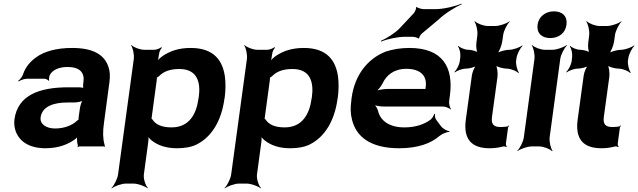

<svg xmlns="http://www.w3.org/2000/svg" viewBox="-20 -800 3486 1049"><path d="M548 -128 578 -352C582 -383 581 -410 573 -433C551 -501 490 -538 374 -538C288 -538 222 -519 179 -488C149 -467 120 -436 107 -397C103 -382 89 -365 79 -358L82 -355C91 -362 114 -370 129 -370H222C230 -370 242 -364 245 -359L249 -361C246 -366 249 -383 252 -390C267 -419 304 -434 349 -434C415 -434 443 -404 436 -353L434 -338C433 -331 434 -318 437 -314L439 -317C436 -321 422 -323 413 -323H353C193 -323 77 -279 59 -148C56 -125 59 -104 65 -85C84 -30 137 10 228 10C299 10 352 -11 391 -40C396 -44 403 -50 405 -54L402 -55C400 -51 401 -43 401 -37C401 -26 402 -16 405 -7C406 -5 405 1 404 3L405 5C406 3 411 0 414 0H546C548 0 551 2 552 3L554 1C553 0 551 -2 551 -4C551 -5 553 -7 553 -7L551 -10C542 -43 541 -80 548 -128ZM202 -159C210 -218 272 -240 348 -240H384C402 -240 431 -246 439 -253L435 -256C427 -249 419 -225 417 -211L410 -162C410 -159 408 -145 410 -143L412 -146C410 -148 400 -141 398 -138C373 -115 331 -98 281 -98C232 -98 197 -122 202 -159Z M848 -500 849 -503C849 -514 857 -533 865 -539L861 -542C854 -536 835 -528 823 -528H768C744 -528 709 -542 698 -554L696 -552C706 -539 714 -502 711 -478L625 153C622 177 603 214 589 227L591 229C606 217 644 203 668 203H709C733 203 772 217 786 229L788 227C775 214 763 177 766 153L790 -24C792 -37 792 -54 788 -62L785 -60C788 -52 801 -38 812 -30C844 -6 887 10 948 10C989 10 1028 3 1055 -11C1137 -52 1190 -141 1206 -259L1208 -270C1213 -310 1213 -347 1209 -380C1197 -469 1149 -538 1022 -538C956 -538 909 -521 870 -495C857 -486 840 -470 836 -461L839 -460C844 -469 847 -487 848 -500ZM917 -104C863 -104 830 -120 813 -147C812 -149 805 -155 804 -154L807 -151C808 -152 810 -165 810 -168L836 -360C836 -363 838 -377 837 -378L834 -375C835 -374 847 -382 849 -384C873 -409 908 -423 960 -423C1059 -423 1077 -349 1066 -270L1064 -259C1053 -180 1016 -104 917 -104Z M1466 -500 1467 -503C1467 -514 1475 -533 1483 -539L1479 -542C1472 -536 1453 -528 1441 -528H1386C1362 -528 1327 -542 1316 -554L1314 -552C1324 -539 1332 -502 1329 -478L1243 153C1240 177 1221 214 1207 227L1209 229C1224 217 1262 203 1286 203H1327C1351 203 1390 217 1404 229L1406 227C1393 214 1381 177 1384 153L1408 -24C1410 -37 1410 -54 1406 -62L1403 -60C1406 -52 1419 -38 1430 -30C1462 -6 1505 10 1566 10C1607 10 1646 3 1673 -11C1755 -52 1808 -141 1824 -259L1826 -270C1831 -310 1831 -347 1827 -380C1815 -469 1767 -538 1640 -538C1574 -538 1527 -521 1488 -495C1475 -486 1458 -470 1454 -461L1457 -460C1462 -469 1465 -487 1466 -500ZM1535 -104C1481 -104 1448 -120 1431 -147C1430 -149 1423 -155 1422 -154L1425 -151C1426 -152 1428 -165 1428 -168L1454 -360C1454 -363 1456 -377 1455 -378L1452 -375C1453 -374 1465 -382 1467 -384C1491 -409 1526 -423 1578 -423C1677 -423 1695 -349 1684 -270L1682 -259C1671 -180 1634 -104 1535 -104Z M2217 -538C2169 -538 2127 -531 2087 -518C1988 -479 1918 -390 1901 -265L1899 -246C1894 -211 1895 -178 1903 -147C1925 -55 2002 10 2161 10C2262 10 2334 -16 2381 -57C2395 -69 2423 -80 2435 -79L2436 -83C2423 -84 2398 -98 2389 -111L2363 -146C2357 -154 2355 -169 2357 -177L2353 -178C2351 -170 2341 -153 2332 -146C2297 -120 2249 -104 2189 -104C2108 -104 2059 -140 2046 -192C2043 -206 2031 -226 2021 -233L2017 -229C2027 -223 2057 -218 2077 -218H2400C2414 -218 2435 -209 2442 -202L2444 -204C2438 -212 2432 -234 2434 -248L2438 -278C2459 -434 2397 -538 2217 -538ZM2306 -326 2305 -320C2305 -317 2303 -311 2305 -310L2308 -312C2307 -314 2300 -314 2296 -314H2096C2075 -314 2040 -308 2027 -301L2031 -297C2044 -305 2062 -328 2070 -344C2091 -389 2132 -424 2200 -424C2276 -424 2314 -387 2306 -326ZM2240 -727 2165 -647C2139 -619 2090 -589 2061 -577L2062 -573C2091 -585 2150 -599 2192 -599H2235C2243 -599 2263 -594 2264 -590L2270 -591C2269 -596 2278 -611 2284 -616L2376 -693C2412 -728 2469 -762 2503 -777L2502 -780C2468 -766 2405 -750 2358 -750H2295C2285 -750 2260 -757 2256 -762L2253 -761C2256 -755 2247 -734 2240 -727Z M2655 10C2684 10 2707 6 2730 0C2735 -1 2743 1 2746 4L2749 1C2746 -2 2743 -11 2744 -16L2756 -104C2756 -107 2760 -110 2762 -112L2760 -115C2758 -113 2754 -109 2751 -109C2740 -107 2728 -106 2715 -106C2676 -106 2663 -122 2668 -161L2698 -380C2701 -401 2696 -438 2687 -449L2683 -446C2692 -435 2728 -425 2749 -425C2770 -425 2803 -412 2812 -401L2815 -404C2806 -415 2797 -449 2800 -470L2802 -483C2805 -504 2822 -538 2835 -549L2833 -552C2820 -541 2784 -528 2763 -528C2742 -528 2704 -518 2691 -507L2694 -504C2707 -515 2721 -552 2724 -573L2729 -608C2732 -632 2751 -669 2765 -682L2764 -684C2749 -672 2710 -658 2686 -658H2645C2621 -658 2586 -672 2575 -684L2572 -682C2582 -669 2591 -632 2588 -608L2583 -567C2580 -548 2583 -517 2592 -507L2596 -510C2587 -520 2557 -528 2539 -528C2520 -528 2494 -539 2485 -549L2482 -546C2491 -536 2497 -508 2495 -490L2492 -464C2489 -445 2474 -417 2463 -407L2465 -404C2476 -414 2506 -425 2525 -425C2543 -425 2576 -433 2587 -443L2584 -446C2573 -436 2560 -405 2558 -387L2525 -146C2511 -43 2553 10 2655 10Z M2983 -50 3041 -478C3044 -502 3064 -539 3078 -552L3076 -554C3061 -542 3022 -528 2998 -528H2957C2933 -528 2898 -542 2887 -554L2885 -552C2895 -539 2903 -502 2900 -478L2842 -50C2839 -26 2820 11 2806 24L2807 26C2822 14 2861 0 2885 0H2926C2950 0 2985 14 2996 26L2999 24C2989 11 2980 -26 2983 -50ZM2986 -592C3033 -592 3069 -619 3075 -665C3081 -711 3053 -738 3006 -738C2960 -738 2923 -709 2917 -665C2911 -619 2940 -592 2986 -592Z M3266 10C3295 10 3318 6 3341 0C3346 -1 3354 1 3357 4L3360 1C3357 -2 3354 -11 3355 -16L3367 -104C3367 -107 3371 -110 3373 -112L3371 -115C3369 -113 3365 -109 3362 -109C3351 -107 3339 -106 3326 -106C3287 -106 3274 -122 3279 -161L3309 -380C3312 -401 3307 -438 3298 -449L3294 -446C3303 -435 3339 -425 3360 -425C3381 -425 3414 -412 3423 -401L3426 -404C3417 -415 3408 -449 3411 -470L3413 -483C3416 -504 3433 -538 3446 -549L3444 -552C3431 -541 3395 -528 3374 -528C3353 -528 3315 -518 3302 -507L3305 -504C3318 -515 3332 -552 3335 -573L3340 -608C3343 -632 3362 -669 3376 -682L3375 -684C3360 -672 3321 -658 3297 -658H3256C3232 -658 3197 -672 3186 -684L3183 -682C3193 -669 3202 -632 3199 -608L3194 -567C3191 -548 3194 -517 3203 -507L3207 -510C3198 -520 3168 -528 3150 -528C3131 -528 3105 -539 3096 -549L3093 -546C3102 -536 3108 -508 3106 -490L3103 -464C3100 -445 3085 -417 3074 -407L3076 -404C3087 -414 3117 -425 3136 -425C3154 -425 3187 -433 3198 -443L3195 -446C3184 -436 3171 -405 3169 -387L3136 -146C3122 -43 3164 10 3266 10Z"/></svg>

Font: Asimov
Style: EdgeWideIt
Weight: 500
Designer: Google
Version: Version 2.000980: 2014